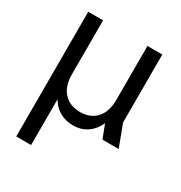

<svg xmlns="http://www.w3.org/2000/svg" viewBox="-168 -633 895 952"><g transform="rotate(30 279.0 -157.0)"><path d="M62 200V-514H147V-205Q147 -137 181.5 -100Q216 -63 275 -63Q333 -63 367 -100Q401 -137 401 -205V-514H486V-125L533 0H440L411 -76H410Q392 -35 357.5 -11.5Q323 12 277 12Q233 12 199 -8.5Q165 -29 148 -61H147V200Z"/></g></svg>

Font: TikTok Sans 24pt
Style: Regular
Weight: 400
Version: Version 4.000